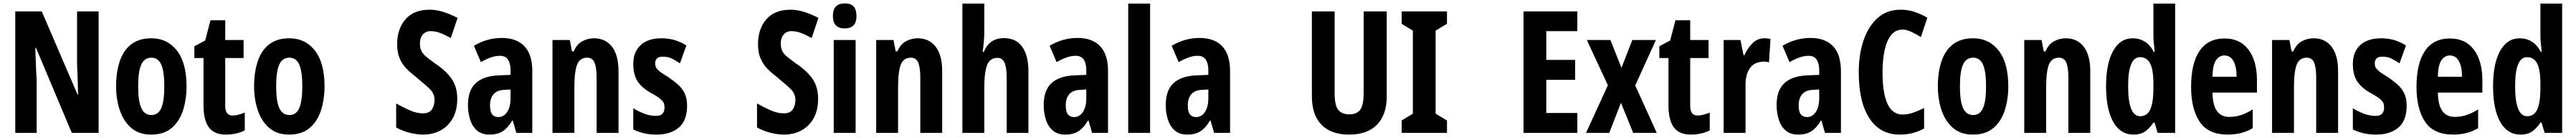

<svg xmlns="http://www.w3.org/2000/svg" viewBox="-20 -781 15175 811"><path d="M561 0H403L192 -500H188Q191 -431 192 -391Q193 -351 196 -315V0H70V-714H226L437 -225H440Q439 -271 438 -301.5Q437 -332 436 -355.5Q435 -379 434 -405V-714H561Z M1079 -274Q1079 -198 1058.5 -133.5Q1038 -69 992 -29.5Q946 10 870 10Q799 10 753.5 -29Q708 -68 686 -132.5Q664 -197 664 -274Q664 -357 685.5 -421Q707 -485 753 -520.5Q799 -556 872 -556Q966 -556 1022.5 -483.5Q1079 -411 1079 -274ZM794 -273Q794 -187 812.5 -146Q831 -105 872 -105Q912 -105 930 -145.5Q948 -186 948 -274Q948 -361 930 -401.5Q912 -442 872 -442Q831 -442 812.5 -402Q794 -362 794 -273Z M1351 -102Q1366 -102 1383 -106.5Q1400 -111 1422 -119V-15Q1400 -3 1370.5 3.5Q1341 10 1312 10Q1242 10 1210.5 -32.5Q1179 -75 1179 -162V-440H1125V-509L1189 -543L1220 -662H1307V-546H1415V-440H1307V-158Q1307 -102 1351 -102Z M1892 -274Q1892 -198 1871.5 -133.5Q1851 -69 1805 -29.5Q1759 10 1683 10Q1612 10 1566.5 -29Q1521 -68 1499 -132.5Q1477 -197 1477 -274Q1477 -357 1498.5 -421Q1520 -485 1566 -520.5Q1612 -556 1685 -556Q1779 -556 1835.5 -483.5Q1892 -411 1892 -274ZM1607 -273Q1607 -187 1625.5 -146Q1644 -105 1685 -105Q1725 -105 1743 -145.5Q1761 -186 1761 -274Q1761 -361 1743 -401.5Q1725 -442 1685 -442Q1644 -442 1625.5 -402Q1607 -362 1607 -273Z M2674 -200Q2674 -133 2647.5 -86Q2621 -39 2575.5 -14.5Q2530 10 2472 10Q2439 10 2396.5 0Q2354 -10 2314 -32V-173Q2355 -150 2394.5 -132.5Q2434 -115 2472 -115Q2510 -115 2525 -138.5Q2540 -162 2540 -193Q2540 -230 2514 -256Q2488 -282 2450 -312Q2435 -326 2413.5 -342.5Q2392 -359 2370.5 -382Q2349 -405 2334.5 -438.5Q2320 -472 2320 -519Q2319 -609 2368 -666.5Q2417 -724 2512 -724Q2546 -724 2585 -713Q2624 -702 2676 -676L2636 -558Q2594 -580 2568.5 -589Q2543 -598 2517 -598Q2488 -598 2471 -578Q2454 -558 2454 -526Q2454 -499 2463 -481Q2472 -463 2492 -447Q2512 -431 2542 -409Q2606 -367 2640 -319Q2674 -271 2674 -200Z M2936 -558Q3023 -558 3069.5 -509.5Q3116 -461 3116 -363V0H3022L3001 -73H2998Q2974 -31 2943 -10.5Q2912 10 2864 10Q2818 10 2790 -14.5Q2762 -39 2749.5 -79Q2737 -119 2737 -163Q2737 -250 2782.5 -292Q2828 -334 2916 -338L2988 -341V-370Q2988 -408 2973 -430.5Q2958 -453 2926 -453Q2900 -453 2873.5 -444Q2847 -435 2813 -416L2772 -512Q2850 -558 2936 -558ZM2950 -253Q2908 -251 2887.5 -227Q2867 -203 2867 -161Q2867 -125 2879.5 -109Q2892 -93 2916 -93Q2948 -93 2968 -123Q2988 -153 2988 -204V-255Z M3480 -556Q3547 -556 3585.5 -506.5Q3624 -457 3624 -362V0H3495V-325Q3495 -383 3483 -412.5Q3471 -442 3439 -442Q3397 -442 3380.5 -402Q3364 -362 3364 -264V0H3235V-546H3337L3350 -479H3360Q3378 -521 3410.5 -538.5Q3443 -556 3480 -556Z M4028 -160Q4028 -72 3979 -31Q3930 10 3847 10Q3809 10 3776 2.5Q3743 -5 3711 -20V-145Q3738 -128 3773 -114Q3808 -100 3845 -100Q3895 -100 3895 -149Q3895 -161 3892 -172Q3889 -183 3873 -197.5Q3857 -212 3818 -233Q3762 -264 3736.5 -303Q3711 -342 3711 -405Q3711 -476 3754.5 -516Q3798 -556 3877 -556Q3916 -556 3951 -546.5Q3986 -537 4024 -514L3986 -409Q3961 -425 3939 -436.5Q3917 -448 3884 -448Q3840 -448 3840 -408Q3840 -396 3844.5 -386Q3849 -376 3864.5 -363Q3880 -350 3914 -330Q3944 -310 3970.5 -287.5Q3997 -265 4012.5 -235Q4028 -205 4028 -160Z M4800 -200Q4800 -133 4773.5 -86Q4747 -39 4701.5 -14.5Q4656 10 4598 10Q4565 10 4522.5 0Q4480 -10 4440 -32V-173Q4481 -150 4520.5 -132.5Q4560 -115 4598 -115Q4636 -115 4651 -138.5Q4666 -162 4666 -193Q4666 -230 4640 -256Q4614 -282 4576 -312Q4561 -326 4539.5 -342.5Q4518 -359 4496.5 -382Q4475 -405 4460.5 -438.5Q4446 -472 4446 -519Q4445 -609 4494 -666.5Q4543 -724 4638 -724Q4672 -724 4711 -713Q4750 -702 4802 -676L4762 -558Q4720 -580 4694.5 -589Q4669 -598 4643 -598Q4614 -598 4597 -578Q4580 -558 4580 -526Q4580 -499 4589 -481Q4598 -463 4618 -447Q4638 -431 4668 -409Q4732 -367 4766 -319Q4800 -271 4800 -200Z M4957 -761Q4994 -761 5010 -742Q5026 -723 5026 -687Q5026 -614 4957 -614Q4887 -614 4887 -687Q4887 -761 4957 -761ZM5021 -546V0H4892V-546Z M5387 -556Q5454 -556 5492.5 -506.5Q5531 -457 5531 -362V0H5402V-325Q5402 -383 5390 -412.5Q5378 -442 5346 -442Q5304 -442 5287.5 -402Q5271 -362 5271 -264V0H5142V-546H5244L5257 -479H5267Q5285 -521 5317.5 -538.5Q5350 -556 5387 -556Z M5779 -589Q5779 -564 5776 -532Q5773 -500 5769 -477H5777Q5809 -557 5895 -557Q5966 -557 6002.5 -506Q6039 -455 6039 -362V0H5911V-325Q5911 -385 5898 -413Q5885 -441 5857 -441Q5812 -441 5795.5 -398.5Q5779 -356 5779 -264V0H5650V-760H5779Z M6328 -558Q6415 -558 6461.5 -509.5Q6508 -461 6508 -363V0H6414L6393 -73H6390Q6366 -31 6335 -10.5Q6304 10 6256 10Q6210 10 6182 -14.5Q6154 -39 6141.5 -79Q6129 -119 6129 -163Q6129 -250 6174.5 -292Q6220 -334 6308 -338L6380 -341V-370Q6380 -408 6365 -430.5Q6350 -453 6318 -453Q6292 -453 6265.5 -444Q6239 -435 6205 -416L6164 -512Q6242 -558 6328 -558ZM6342 -253Q6300 -251 6279.5 -227Q6259 -203 6259 -161Q6259 -125 6271.5 -109Q6284 -93 6308 -93Q6340 -93 6360 -123Q6380 -153 6380 -204V-255Z M6756 0H6627V-760H6756Z M7047 -558Q7134 -558 7180.5 -509.5Q7227 -461 7227 -363V0H7133L7112 -73H7109Q7085 -31 7054 -10.5Q7023 10 6975 10Q6929 10 6901 -14.5Q6873 -39 6860.5 -79Q6848 -119 6848 -163Q6848 -250 6893.5 -292Q6939 -334 7027 -338L7099 -341V-370Q7099 -408 7084 -430.5Q7069 -453 7037 -453Q7011 -453 6984.5 -444Q6958 -435 6924 -416L6883 -512Q6961 -558 7047 -558ZM7061 -253Q7019 -251 6998.5 -227Q6978 -203 6978 -161Q6978 -125 6990.5 -109Q7003 -93 7027 -93Q7059 -93 7079 -123Q7099 -153 7099 -204V-255Z M8150 -215Q8150 -107 8093 -48.5Q8036 10 7928 10Q7822 10 7765.5 -48Q7709 -106 7709 -216V-714H7843V-236Q7843 -160 7865 -134.5Q7887 -109 7929 -109Q7973 -109 7993.5 -135.5Q8014 -162 8014 -237V-714H8150Z M8505 0H8238V-73L8304 -113V-601L8238 -641V-714H8505V-641L8438 -601V-113L8505 -73Z M9273 0H8956V-714H9273V-598H9090V-429H9260V-312H9090V-117H9273Z M9453 -280 9329 -546H9468L9533 -382L9597 -546H9736L9614 -279L9741 0H9602L9530 -177L9461 0H9324Z M9982 -102Q9997 -102 10014 -106.5Q10031 -111 10053 -119V-15Q10031 -3 10001.5 3.5Q9972 10 9943 10Q9873 10 9841.5 -32.5Q9810 -75 9810 -162V-440H9756V-509L9820 -543L9851 -662H9938V-546H10046V-440H9938V-158Q9938 -102 9982 -102Z M10376 -556Q10382 -556 10390.5 -555.5Q10399 -555 10411 -552L10402 -414Q10396 -417 10386.5 -418Q10377 -419 10375 -419Q10317 -419 10290 -381Q10263 -343 10264 -279V0H10135V-546H10234L10252 -457H10258Q10274 -495 10303.5 -525.5Q10333 -556 10376 -556Z M10646 -558Q10733 -558 10779.5 -509.5Q10826 -461 10826 -363V0H10732L10711 -73H10708Q10684 -31 10653 -10.5Q10622 10 10574 10Q10528 10 10500 -14.5Q10472 -39 10459.5 -79Q10447 -119 10447 -163Q10447 -250 10492.5 -292Q10538 -334 10626 -338L10698 -341V-370Q10698 -408 10683 -430.5Q10668 -453 10636 -453Q10610 -453 10583.5 -444Q10557 -435 10523 -416L10482 -512Q10560 -558 10646 -558ZM10660 -253Q10618 -251 10597.5 -227Q10577 -203 10577 -161Q10577 -125 10589.5 -109Q10602 -93 10626 -93Q10658 -93 10678 -123Q10698 -153 10698 -204V-255Z M11189 -607Q11147 -607 11121 -574Q11095 -541 11083 -484Q11071 -427 11071 -355Q11071 -235 11100 -171.5Q11129 -108 11189 -108Q11219 -108 11249 -118Q11279 -128 11316 -146V-26Q11251 10 11173 10Q11057 10 10994 -85.5Q10931 -181 10931 -356Q10931 -463 10960 -546Q10989 -629 11043.5 -676.5Q11098 -724 11177 -724Q11220 -724 11258.5 -711.5Q11297 -699 11335 -677L11297 -563Q11267 -582 11239.5 -594.5Q11212 -607 11189 -607Z M11812 -274Q11812 -198 11791.5 -133.5Q11771 -69 11725 -29.5Q11679 10 11603 10Q11532 10 11486.5 -29Q11441 -68 11419 -132.5Q11397 -197 11397 -274Q11397 -357 11418.5 -421Q11440 -485 11486 -520.5Q11532 -556 11605 -556Q11699 -556 11755.5 -483.5Q11812 -411 11812 -274ZM11527 -273Q11527 -187 11545.5 -146Q11564 -105 11605 -105Q11645 -105 11663 -145.5Q11681 -186 11681 -274Q11681 -361 11663 -401.5Q11645 -442 11605 -442Q11564 -442 11545.5 -402Q11527 -362 11527 -273Z M12151 -556Q12218 -556 12256.5 -506.5Q12295 -457 12295 -362V0H12166V-325Q12166 -383 12154 -412.5Q12142 -442 12110 -442Q12068 -442 12051.5 -402Q12035 -362 12035 -264V0H11906V-546H12008L12021 -479H12031Q12049 -521 12081.5 -538.5Q12114 -556 12151 -556Z M12550 10Q12472 10 12430 -65Q12388 -140 12388 -274Q12388 -407 12429.5 -481.5Q12471 -556 12545 -556Q12584 -556 12616 -536.5Q12648 -517 12669 -476H12674Q12672 -506 12669.5 -527Q12667 -548 12667 -569V-760H12795V0H12692L12674 -60H12667Q12642 -24 12616 -7Q12590 10 12550 10ZM12589 -98Q12629 -98 12647.5 -136Q12666 -174 12667 -256V-288Q12667 -370 12648 -407.5Q12629 -445 12588 -445Q12518 -445 12518 -275Q12518 -98 12589 -98Z M13086 -555Q13178 -555 13227.5 -488.5Q13277 -422 13277 -310V-237H13015Q13016 -164 13041 -129Q13066 -94 13114 -94Q13150 -94 13182.5 -104.5Q13215 -115 13252 -138V-28Q13219 -8 13182 1Q13145 10 13105 10Q12990 10 12939.5 -65.5Q12889 -141 12889 -270Q12889 -409 12939 -482Q12989 -555 13086 -555ZM13085 -455Q13055 -455 13035.5 -426.5Q13016 -398 13015 -330H13157Q13157 -388 13139 -421.5Q13121 -455 13085 -455Z M13611 -556Q13678 -556 13716.5 -506.5Q13755 -457 13755 -362V0H13626V-325Q13626 -383 13614 -412.5Q13602 -442 13570 -442Q13528 -442 13511.5 -402Q13495 -362 13495 -264V0H13366V-546H13468L13481 -479H13491Q13509 -521 13541.5 -538.5Q13574 -556 13611 -556Z M14159 -160Q14159 -72 14110 -31Q14061 10 13978 10Q13940 10 13907 2.5Q13874 -5 13842 -20V-145Q13869 -128 13904 -114Q13939 -100 13976 -100Q14026 -100 14026 -149Q14026 -161 14023 -172Q14020 -183 14004 -197.5Q13988 -212 13949 -233Q13893 -264 13867.5 -303Q13842 -342 13842 -405Q13842 -476 13885.5 -516Q13929 -556 14008 -556Q14047 -556 14082 -546.5Q14117 -537 14155 -514L14117 -409Q14092 -425 14070 -436.5Q14048 -448 14015 -448Q13971 -448 13971 -408Q13971 -396 13975.5 -386Q13980 -376 13995.5 -363Q14011 -350 14045 -330Q14075 -310 14101.5 -287.5Q14128 -265 14143.5 -235Q14159 -205 14159 -160Z M14414 -555Q14506 -555 14555.5 -488.5Q14605 -422 14605 -310V-237H14343Q14344 -164 14369 -129Q14394 -94 14442 -94Q14478 -94 14510.5 -104.5Q14543 -115 14580 -138V-28Q14547 -8 14510 1Q14473 10 14433 10Q14318 10 14267.5 -65.5Q14217 -141 14217 -270Q14217 -409 14267 -482Q14317 -555 14414 -555ZM14413 -455Q14383 -455 14363.5 -426.5Q14344 -398 14343 -330H14485Q14485 -388 14467 -421.5Q14449 -455 14413 -455Z M14830 10Q14752 10 14710 -65Q14668 -140 14668 -274Q14668 -407 14709.5 -481.5Q14751 -556 14825 -556Q14864 -556 14896 -536.5Q14928 -517 14949 -476H14954Q14952 -506 14949.5 -527Q14947 -548 14947 -569V-760H15075V0H14972L14954 -60H14947Q14922 -24 14896 -7Q14870 10 14830 10ZM14869 -98Q14909 -98 14927.5 -136Q14946 -174 14947 -256V-288Q14947 -370 14928 -407.5Q14909 -445 14868 -445Q14798 -445 14798 -275Q14798 -98 14869 -98Z"/></svg>

Font: Noto Sans Sinhala UI ExtraCondensed
Style: Bold
Weight: 700
Width: 2
Designer: Jelle Bosma - Monotype Design Team
Foundry: Monotype Imaging Inc.
Version: Version 2.006; ttfautohint (v1.8.4.7-5d5b)